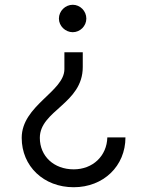

<svg xmlns="http://www.w3.org/2000/svg" viewBox="-20 -534 592 805"><path d="M285 -514C254 -514 227 -488 227 -456C227 -425 254 -399 285 -399C316 -399 342 -425 342 -456C342 -488 316 -514 285 -514ZM327 -253V-315H250V-244C250 -150 71 -92 71 44C71 163 163 251 289 251C414 251 506 162 506 42H430C428 120 369 176 289 176C206 176 147 121 147 44C147 -71 327 -99 327 -253Z"/></svg>

Font: Oakes
Style: Regular
Weight: 400
Designer: Samuel Oakes
Foundry: Samuel Oakes
Version: Version 1.003;PS 001.003;hotconv 1.0.88;makeotf.lib2.5.64775